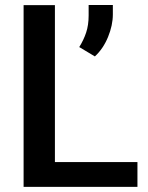

<svg xmlns="http://www.w3.org/2000/svg" viewBox="-20 -731 580 751"><path d="M517.6 -97.2V0H72.3V-710.9H194.8V-97.2ZM421.4 -711.4V-674.8Q421.4 -632.3 402.6 -586.4Q383.8 -540.5 351.1 -510.3L290 -546.9Q307.1 -574.2 316.9 -603.5Q326.7 -632.8 326.7 -670.4V-711.4Z"/></svg>

Font: Vazirmatn UI FD Medium
Style: Regular
Weight: 500
Designer: Saber Rastikerdar
Foundry: Saber Rastikerdar
Version: Version 33.003